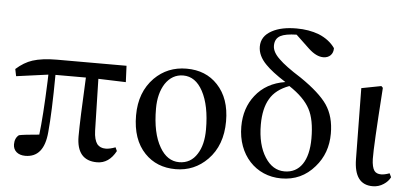

<svg xmlns="http://www.w3.org/2000/svg" viewBox="-54 -928 2254 1056"><g transform="rotate(5 1073.5 -399.5)"><path d="M513 15C557 15 592 -9 617 -56L608 -76C587 -68 569 -64 554 -64C533 -64 518 -71 507 -84C496 -99 489 -123 488 -157L481 -443L633 -438L629 -528H245C190 -528 145 -522 111 -511C80 -501 50 -483 21 -457L29 -418L205 -442C205 -434 205 -422 204 -406C199 -274 192 -175 184 -109C127 -104 90 -100 73 -96C58 -85 50 -67 50 -44C50 -8 77 14 117 14C186 14 224 -33 232 -127C239 -200 243 -305 244 -444H412C404 -285 400 -177 400 -119C400 -30 438 15 513 15Z M947 15C1016 15 1075 -10 1123 -59C1175 -112 1201 -183 1201 -271C1201 -356 1178 -422 1132 -471C1088 -518 1031 -541 960 -541C890 -541 831 -517 783 -469C731 -416 705 -347 705 -261C705 -172 729 -103 776 -54C820 -8 877 15 947 15ZM963 -25C919 -25 883 -49 856 -96C826 -147 811 -217 811 -308C811 -364 823 -410 846 -446C871 -483 904 -502 945 -502C990 -502 1026 -477 1053 -427C1081 -375 1095 -305 1095 -217C1095 -160 1084 -115 1062 -81C1039 -44 1006 -25 963 -25Z M1530 15C1605 15 1666 -13 1714 -69C1759 -120 1781 -182 1781 -254C1781 -317 1767 -369 1738 -412C1710 -453 1660 -498 1588 -547C1529 -584 1489 -614 1467 -636C1440 -661 1427 -685 1427 -709C1427 -735 1437 -753 1457 -764C1476 -774 1505 -779 1546 -780L1621 -709C1650 -682 1677 -669 1703 -669C1736 -669 1758 -691 1757 -724C1736 -754 1706 -777 1667 -793C1630 -807 1589 -814 1543 -814C1488 -814 1443 -805 1408 -786C1369 -765 1350 -736 1350 -697C1350 -664 1365 -631 1396 -600C1418 -577 1455 -548 1507 -515C1437 -504 1382 -473 1343 -423C1306 -376 1287 -319 1287 -250C1287 -95 1389 15 1530 15ZM1545 -25C1501 -25 1465 -47 1437 -91C1408 -136 1393 -196 1393 -270C1393 -330 1404 -378 1425 -413C1446 -450 1482 -477 1531 -495C1587 -458 1625 -420 1646 -380C1667 -341 1677 -287 1677 -218C1677 -95 1629 -25 1545 -25Z M2035 14C2057 14 2077 8 2095 -4C2112 -15 2124 -28 2132 -44L2122 -65C2103 -58 2088 -55 2076 -55C2059 -55 2046 -60 2038 -71C2029 -84 2024 -105 2023 -135C2022 -183 2029 -309 2043 -514C2044 -521 2044 -527 2044 -530L2035 -539L1926 -518L1931 -127C1932 -33 1966 14 2035 14Z"/></g></svg>

Font: AllPunType SemiBold
Style: Regular
Weight: 600
Version: 1.0